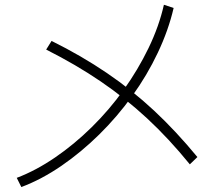

<svg xmlns="http://www.w3.org/2000/svg" viewBox="-20 -784 920 790"><path d="M48.9 -52.2Q127.8 -82.2 206.7 -136.1Q285.6 -190 357.8 -261.1Q430 -332.2 488.9 -414.4Q547.8 -496.7 591.1 -586.1Q634.4 -675.6 654.4 -764.4L694.4 -751.1Q673.3 -660 629.4 -567.2Q585.6 -474.4 523.9 -388.9Q462.2 -303.3 388.3 -230.6Q314.4 -157.8 232.8 -101.7Q151.1 -45.6 67.8 -14.4ZM761.1 -107.8Q674.4 -214.4 585 -297.2Q495.6 -380 394.4 -448.9Q293.3 -517.8 170 -580L192.2 -615.6Q315.6 -554.4 419.4 -483.9Q523.3 -413.3 613.9 -328.9Q704.4 -244.4 792.2 -137.8Z"/></svg>

Font: Paperlogy 2 ExtraLight
Style: Regular
Weight: 250
Designer: redesigned by Lee Juim, glyphs from Gmarket Sans & Montserrat
Foundry: PT&
Version: Version 1.001